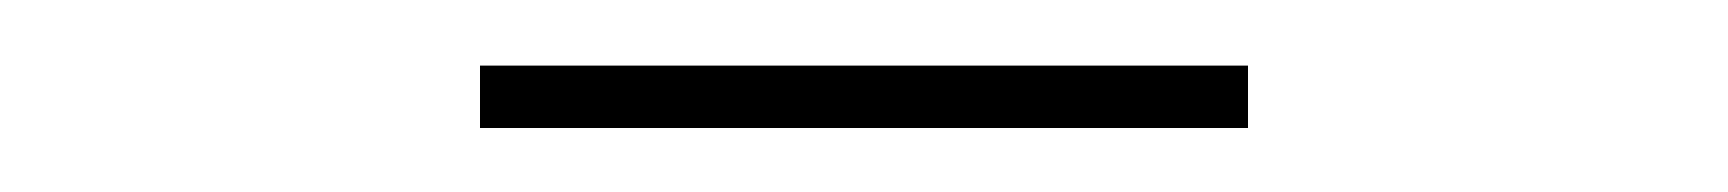

<svg xmlns="http://www.w3.org/2000/svg" viewBox="-20 -890 540 60"><path d="M130 -850V-869.5H370V-850Z"/></svg>

Font: Bodoni Moda
Style: Bold
Weight: 700
Designer: Owen Earl
Foundry: indestructible type
Version: Version 2.005